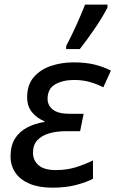

<svg xmlns="http://www.w3.org/2000/svg" viewBox="-20 -824 513 853"><path d="M213.4 9.8Q152.8 9.8 111.3 -7.8Q69.8 -25.4 48.3 -56.6Q26.9 -87.9 26.9 -128.9Q26.9 -176.8 46.4 -208Q65.9 -239.3 100.1 -257.3Q134.3 -275.4 177.2 -282.2V-285.6Q145 -298.3 122.8 -324.7Q100.6 -351.1 100.6 -392.1Q100.6 -447.8 130.6 -481.9Q160.6 -516.1 207.5 -531.5Q254.4 -546.9 305.7 -546.9Q359.4 -546.9 399.2 -537.4Q439 -527.8 472.7 -510.3L439 -436Q414.6 -449.2 381.3 -459Q348.1 -468.8 309.6 -468.8Q259.8 -468.8 225.6 -449.5Q191.4 -430.2 191.4 -384.8Q191.4 -355.5 215.1 -336.9Q238.8 -318.4 290 -318.4H351.6L335.9 -241.2H274.9Q232.9 -241.2 199.2 -231.7Q165.5 -222.2 146 -201.2Q126.5 -180.2 126.5 -145.5Q126.5 -112.3 150.9 -90.3Q175.3 -68.4 228.5 -68.4Q277.8 -68.4 318.6 -81.5Q359.4 -94.7 393.1 -111.3V-29.8Q364.3 -14.6 318.6 -2.4Q272.9 9.8 213.4 9.8ZM273.9 -606V-619.6Q283.7 -638.2 295.2 -661.4Q306.6 -684.6 318.1 -709.7Q329.6 -734.9 339.8 -759.3Q350.1 -783.7 357.9 -803.7H457.5V-790.5Q449.2 -773.9 435.5 -751Q421.9 -728 404.8 -702.6Q387.7 -677.2 369.4 -652.1Q351.1 -627 334.5 -606Z"/></svg>

Font: Open Sans Medium
Style: Italic
Weight: 500
Italic angle: -12°
Designer: Monotype Design Team
Foundry: Monotype Imaging Inc.
Version: Version 3.000